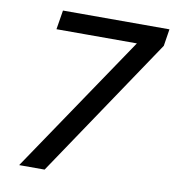

<svg xmlns="http://www.w3.org/2000/svg" viewBox="-80 -776 770 847"><g transform="rotate(10 305.5 -352.5)"><path d="M62 0 510 -663 513 -619H120L134 -705H611L599 -629L176 0Z"/></g></svg>

Font: Nunito Sans 7pt Medium
Style: Italic
Weight: 500
Italic angle: -9°
Designer: Vernon Adams
Foundry: Vernon Adams
Version: Version 3.101;gftools[0.9.27]